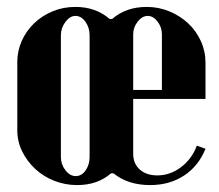

<svg xmlns="http://www.w3.org/2000/svg" viewBox="-20 -525 634 555"><path d="M198 -505Q257 -505 297 -470H304Q344 -505 404 -505Q439 -505 470 -492Q501 -479 524 -457.5Q547 -436 560.5 -406.5Q574 -377 574 -344V-239H365V-81Q365 -52 384 -35Q403 -18 435 -18Q472 -18 503.5 -42Q535 -66 549 -104L574 -95Q554 -45 512 -17.5Q470 10 414 10Q350 10 308 -24H301Q262 10 203 10Q168 10 136.5 -2.5Q105 -15 81.5 -37Q58 -59 44 -87.5Q30 -116 30 -148V-346Q30 -378 43 -407Q56 -436 79 -458Q102 -480 132.5 -492.5Q163 -505 198 -505ZM239 -423Q239 -445 227 -462Q215 -479 198 -479Q182 -479 169 -461.5Q156 -444 156 -423V-71Q156 -50 169 -33Q182 -16 199 -16Q216 -16 227.5 -32.5Q239 -49 239 -71ZM365 -426V-265H448V-426Q448 -446 435.5 -462.5Q423 -479 407 -479Q391 -479 378 -462.5Q365 -446 365 -426Z"/></svg>

Font: Moniqa Black Heading
Style: Regular
Weight: 900
Designer: Rajesh Rajput
Foundry: Rajesh Rajput
Version: Version 1.000